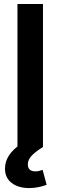

<svg xmlns="http://www.w3.org/2000/svg" viewBox="-20 -748 308 977"><path d="M198.7 -727.5V0H68.8V-727.5ZM128.4 209Q73.7 209 39.6 183.1Q5.4 157.2 5.4 109.9Q5.4 74.2 25.6 43.2Q45.9 12.2 84.5 -14.2L198.7 0Q161.1 23.4 141.4 43.9Q121.6 64.5 121.6 88.9Q121.6 105.5 131.1 114.7Q140.6 124 160.2 124Q170.4 124 179.7 121.6Q189 119.1 196.8 116.2L217.3 192.4Q200.7 198.7 177.5 203.9Q154.3 209 128.4 209Z"/></svg>

Font: Inter 20pt SemiBold
Style: Regular
Weight: 600
Version: Version 4.001;git-66647c0bb